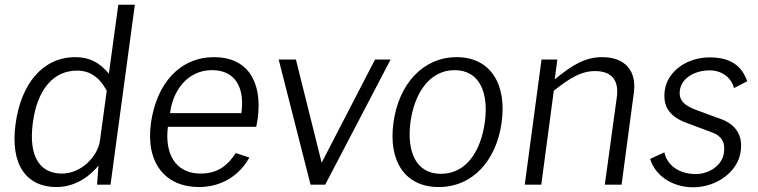

<svg xmlns="http://www.w3.org/2000/svg" viewBox="-20 -782 3211 813"><path d="M219 10C315 10 376 -55 397 -81L391 0H448L551 -762H481L441 -470C401 -518 358 -540 299 -540C161 -540 69 -427 46 -258C22 -83 93 10 219 10ZM242 -47C155 -47 99 -111 119 -262C138 -406 208 -483 306 -483C361 -483 401 -455 432 -398L403 -185C393 -119 324 -47 242 -47Z M1065 -245 1071 -278C1093 -440 1025 -540 887 -540C743 -540 643 -431 619 -260C596 -89 683 10 822 10C910 10 989 -31 1036 -115L978 -134C944 -80 900 -47 830 -47C719 -47 677 -136 691 -245ZM700 -303C711 -393 770 -485 878 -485C979 -485 1017 -407 1002 -303Z M1568 -530 1342 -93 1233 -530H1160L1295 0H1357L1634 -530Z M1838 10C1982 10 2082 -103 2104 -263C2127 -425 2057 -540 1914 -540C1771 -540 1668 -426 1646 -262C1624 -102 1693 10 1838 10ZM1847 -46C1740 -46 1702 -142 1718 -265C1735 -388 1799 -485 1905 -485C2011 -485 2050 -389 2033 -265C2016 -141 1954 -46 1847 -46Z M2272 0 2325 -398C2394 -452 2440 -481 2500 -481C2572 -481 2601 -440 2592 -372L2541 0H2612L2664 -390C2676 -479 2630 -540 2530 -540C2458 -540 2405 -508 2329 -446L2340 -530H2273L2202 0Z M2915 11C3015 11 3104 -55 3116 -139C3127 -208 3096 -257 3027 -280L2929 -316C2883 -333 2852 -354 2859 -401C2867 -452 2922 -484 2985 -484C3034 -484 3076 -456 3088 -409L3144 -438C3121 -503 3074 -539 2985 -539C2886 -539 2806 -478 2795 -400C2783 -316 2833 -280 2897 -258L2996 -221C3034 -207 3053 -180 3045 -133C3038 -83 2984 -45 2926 -45C2857 -45 2805 -81 2793 -137L2733 -109C2753 -41 2824 11 2915 11Z"/></svg>

Font: Cheyenne Sans Light
Style: Italic
Weight: 300
Italic angle: -8.13011°
Designer: The Public Sans project authors (U.S. Web Design System), Libre Franklin designed by Pablo Impallari and Rodrigo Fuenzal
Foundry: The Cheyenne Sans Project Authors
Version: Version 2.007